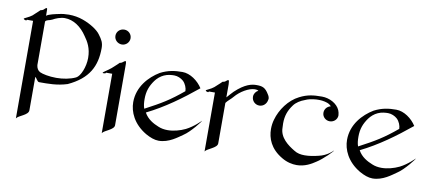

<svg xmlns="http://www.w3.org/2000/svg" viewBox="-62 -874 2528 1117"><g transform="rotate(10 1201.5 -315.5)"><path d="M250 -607.9C301.8 -607.9 348.1 -575.2 380.9 -525.9C401.9 -497.1 423.8 -460.9 423.8 -402.8C423.8 -350.1 399.9 -292 375 -279.8C342.8 -264.2 299.8 -256.8 261.2 -256.8C217.8 -256.8 179.2 -265.1 163.1 -272.9C149.9 -279.8 142.1 -293 140.1 -311V-568.8C148.9 -581.1 160.2 -577.1 180.2 -586.9C195.8 -596.2 225.1 -607.9 250 -607.9ZM140.1 -43.9V-241.2C148.9 -236.8 155.8 -214.8 167 -214.8C221.2 -214.8 272.9 -213.9 333 -232.9C452.1 -288.1 491.2 -366.2 491.2 -473.1C491.2 -504.9 481 -522 460.9 -548.8C443.8 -573.2 399.9 -601.1 355 -617.2C328.1 -627 298.8 -631.8 270 -631.8C250 -631.8 230 -629.9 210 -625C196.8 -622.1 151.9 -613.8 140.1 -602.1C140.1 -641.1 140.1 -647 136.2 -647C130.9 -647 124 -639.2 119.1 -634.8C112.8 -629.9 103 -628.9 103 -628.9L62 -590.8C43.9 -576.2 15.1 -566.9 15.1 -563C15.1 -559.1 26.9 -555.2 29.8 -555.2C33.2 -555.2 34.2 -560.1 34.2 -560.1H70.8V16.1C82 -2.9 140.1 -14.2 140.1 -43.9Z M641.6 -422.9C636.7 -422.9 630.9 -417 625 -413.1C619.6 -408.2 609.9 -407.2 609.9 -407.2C609.9 -407.2 588.9 -386.2 568.8 -369.1C548.8 -352.1 522 -337.9 522 -333C522 -329.1 532.7 -332 535.6 -332C540 -332 541 -336.9 541 -336.9H577.6V14.2C588.9 -4.9 646 -17.1 646 -44.9V-384.8C646 -397.9 647 -422.9 641.6 -422.9ZM647 -558.1C647 -583 627 -602.1 603 -602.1C577.6 -602.1 557.6 -583 557.6 -558.1C557.6 -534.2 577.6 -514.2 603 -514.2C627 -514.2 647 -534.2 647 -558.1Z M1014.6 -311C936.5 -246.1 891.6 -219.2 796.4 -168.9C790.5 -185.1 788.6 -204.1 788.6 -225.1C788.6 -271 800.8 -303.2 825.7 -337.9C837.4 -354 855.5 -370.1 875.5 -378.9C897.5 -389.2 921.4 -390.1 935.5 -390.1C954.6 -390.1 975.6 -380.9 988.8 -369.1C1005.4 -354 1014.6 -329.1 1014.6 -311ZM1097.7 -342.8C1071.8 -383.8 1024.4 -418 978.5 -418C934.6 -418 894.5 -413.1 848.6 -389.2C788.6 -353 726.6 -287.1 726.6 -195.8C726.6 -139.2 755.4 -70.8 833.5 -24.9C860.4 -9.8 886.7 0 910.6 0C971.7 0 1020.5 -41 1047.4 -59.1C1085.4 -83 1143.6 -158.2 1139.6 -158.2C1139.6 -158.2 1101.6 -118.2 1055.7 -95.2C1024.4 -80.1 986.3 -69.8 951.7 -69.8C931.6 -69.8 912.6 -73.2 896.5 -80.1C864.7 -92.8 829.6 -111.8 809.6 -148.9C913.6 -200.2 1006.3 -268.1 1097.7 -342.8Z M1416 -418C1389.2 -418 1349.1 -411.1 1291 -356C1281.2 -346.2 1268.1 -331.1 1255.4 -316.9V-394C1255.4 -405.8 1253.4 -418 1250.5 -418C1245.1 -418 1239.3 -412.1 1234.4 -408.2C1228 -402.8 1218.3 -402.8 1218.3 -402.8C1218.3 -402.8 1197.3 -381.8 1176.3 -363.8C1159.2 -349.1 1130.4 -339.8 1130.4 -335.9C1130.4 -332 1141.1 -328.1 1145 -328.1C1148.4 -328.1 1149.4 -333 1149.4 -333H1185.1V15.1C1196.3 -3.9 1255.4 -17.1 1255.4 -44.9V-284.2C1264.2 -297.9 1287.1 -314.9 1296.4 -327.1C1326.2 -362.8 1376.5 -392.1 1411.1 -392.1C1419.4 -392.1 1426.3 -391.1 1432.1 -387.2C1417.5 -379.9 1407.2 -365.2 1407.2 -348.1C1407.2 -323.2 1427.2 -303.2 1452.1 -303.2C1476.1 -303.2 1495.1 -321.8 1498 -346.2C1499 -348.1 1499 -349.1 1499 -351.1C1499 -356.9 1497.1 -366.2 1490.2 -376C1468.3 -413.1 1450.2 -418 1416 -418Z M1807.1 -395C1828.1 -392.1 1850.1 -387.2 1862.8 -371.1C1841.8 -366.2 1827.1 -349.1 1827.1 -327.1C1827.1 -303.2 1847.2 -284.2 1871.1 -284.2C1896 -284.2 1916 -303.2 1916 -327.1C1916 -335 1912.1 -351.1 1909.2 -356.9C1893.1 -394 1847.2 -418 1802.7 -418C1752.9 -418 1716.8 -414.1 1671.9 -391.1C1612.8 -361.8 1567.9 -298.8 1550.8 -236.8C1545.9 -220.2 1543 -201.2 1543 -181.2C1543 -127 1564.9 -66.9 1637.2 -24.9C1668.9 -5.9 1700.2 0 1726.1 0C1773.9 0 1812 -22.9 1835.9 -39.1C1873 -62 1931.2 -121.1 1925.8 -121.1C1925.8 -121.1 1894 -85.9 1841.8 -75.2C1815.9 -68.8 1788.1 -64 1762.2 -64C1738.8 -64 1717.8 -67.9 1699.2 -80.1C1659.2 -104 1607.9 -141.1 1607.9 -200.2C1607.9 -208 1606.9 -216.8 1606.9 -225.1C1606.9 -270 1619.1 -303.2 1644 -336.9C1658.2 -356.9 1683.1 -372.1 1708 -380.9C1725.1 -389.2 1743.2 -392.1 1755.9 -394C1770 -396 1777.8 -396 1786.1 -396C1793 -396 1798.8 -396 1807.1 -395Z M2277.8 -311C2199.7 -246.1 2154.8 -219.2 2059.6 -168.9C2053.7 -185.1 2051.8 -204.1 2051.8 -225.1C2051.8 -271 2064 -303.2 2088.9 -337.9C2100.6 -354 2118.7 -370.1 2138.7 -378.9C2160.6 -389.2 2184.6 -390.1 2198.7 -390.1C2217.8 -390.1 2238.8 -380.9 2252 -369.1C2268.6 -354 2277.8 -329.1 2277.8 -311ZM2360.8 -342.8C2335 -383.8 2287.6 -418 2241.7 -418C2197.8 -418 2157.7 -413.1 2111.8 -389.2C2051.8 -353 1989.7 -287.1 1989.7 -195.8C1989.7 -139.2 2018.6 -70.8 2096.7 -24.9C2123.5 -9.8 2149.9 0 2173.8 0C2234.9 0 2283.7 -41 2310.5 -59.1C2348.6 -83 2406.7 -158.2 2402.8 -158.2C2402.8 -158.2 2364.7 -118.2 2318.8 -95.2C2287.6 -80.1 2249.5 -69.8 2214.8 -69.8C2194.8 -69.8 2175.8 -73.2 2159.7 -80.1C2127.9 -92.8 2092.8 -111.8 2072.8 -148.9C2176.8 -200.2 2269.5 -268.1 2360.8 -342.8Z"/></g></svg>

Font: Pierce
Style: Roman
Weight: 500
Version: Version 0.2.0